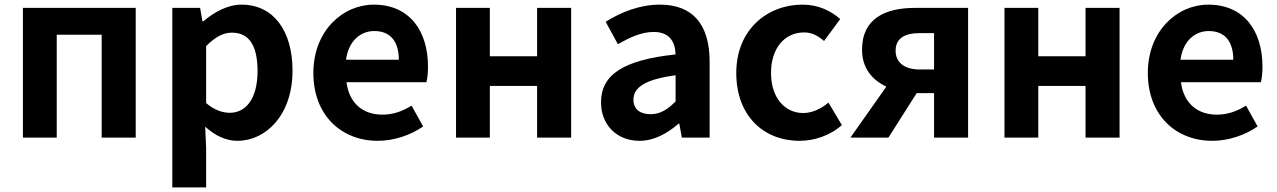

<svg xmlns="http://www.w3.org/2000/svg" viewBox="-20 -594 5513 829"><path d="M79 0H225V-444H419V0H566V-560H79Z M724 215H870V45L866 -47C909 -8 956 14 1005 14C1128 14 1243 -97 1243 -289C1243 -461 1161 -574 1023 -574C963 -574 905 -542 858 -502H854L844 -560H724ZM972 -107C942 -107 906 -118 870 -149V-395C909 -434 943 -453 981 -453C1058 -453 1092 -394 1092 -287C1092 -165 1040 -107 972 -107Z M1611 14C1681 14 1752 -10 1807 -48L1757 -138C1717 -113 1677 -99 1631 -99C1548 -99 1488 -147 1476 -239H1821C1825 -252 1828 -279 1828 -306C1828 -461 1748 -574 1594 -574C1460 -574 1333 -461 1333 -279C1333 -95 1455 14 1611 14ZM1474 -336C1485 -418 1537 -460 1596 -460C1668 -460 1702 -412 1702 -336Z M1949 0H2095V-223H2299V0H2446V-560H2299V-351H2095V-560H1949Z M2741 14C2805 14 2861 -18 2910 -60H2913L2924 0H3044V-327C3044 -489 2971 -574 2829 -574C2741 -574 2661 -541 2595 -500L2648 -403C2700 -433 2750 -456 2802 -456C2871 -456 2895 -414 2897 -359C2672 -335 2575 -272 2575 -152C2575 -57 2641 14 2741 14ZM2789 -101C2746 -101 2715 -120 2715 -164C2715 -214 2761 -251 2897 -269V-156C2862 -121 2831 -101 2789 -101Z M3432 14C3494 14 3562 -7 3615 -54L3557 -151C3526 -125 3488 -106 3448 -106C3367 -106 3309 -174 3309 -279C3309 -385 3367 -454 3452 -454C3484 -454 3510 -441 3538 -417L3608 -512C3567 -547 3514 -574 3445 -574C3293 -574 3159 -466 3159 -279C3159 -94 3277 14 3432 14Z M4013 -294H3951C3884 -294 3847 -325 3847 -375C3847 -427 3884 -451 3951 -451H4013ZM3932 -560C3803 -560 3702 -515 3702 -379C3702 -299 3747 -248 3807 -220L3652 0H3816L3938 -192H3940H4013V0H4160V-560Z M4317 0H4463V-223H4667V0H4814V-560H4667V-351H4463V-560H4317Z M5214 14C5284 14 5355 -10 5410 -48L5360 -138C5320 -113 5280 -99 5234 -99C5151 -99 5091 -147 5079 -239H5424C5428 -252 5431 -279 5431 -306C5431 -461 5351 -574 5197 -574C5063 -574 4936 -461 4936 -279C4936 -95 5058 14 5214 14ZM5077 -336C5088 -418 5140 -460 5199 -460C5271 -460 5305 -412 5305 -336Z"/></svg>

Font: Noto Sans Japanese Bold
Style: Bold
Weight: 700
Designer: Ryoko NISHIZUKA (kana & ideographs); Paul D. Hunt (Latin, Greek & Cyrillic); Wenlong ZHANG (bopomofo); Sandoll Communica
Foundry: Adobe Systems Incorporated
Version: Version 1.000;PS 1;hotconv 1.0.78;makeotf.lib2.5.61930